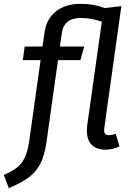

<svg xmlns="http://www.w3.org/2000/svg" viewBox="-83 -770 695 1003"><path d="M522 -71 541 -5Q503 12 468 12Q422 12 396.5 -13Q371 -38 371 -87Q371 -96 373 -118L449 -657Q418 -667 393.5 -671.5Q369 -676 339 -676Q251 -676 240 -597L230 -527H357L337 -456H220L160 -29Q150 44 126.5 87.5Q103 131 65.5 158Q28 185 -37 213L-63 144Q-21 125 3.5 107Q28 89 44.5 57Q61 25 69 -29L129 -456H36L46 -527H139L150 -602Q159 -670 208.5 -710Q258 -750 338 -750Q372 -750 401.5 -745Q431 -740 464 -728L551 -738L462 -103Q461 -98 461 -90Q461 -76 467 -70Q473 -64 486 -64Q501 -64 522 -71Z"/></svg>

Font: Fira Sans
Style: Italic
Weight: 400
Italic angle: -8°
Designer: bBox Type GmbH & Carrois Corporate GbR & Edenspiekermann AG
Foundry: bBox Type GmbH & Carrois Corporate GbR & Edenspiekermann AG
Version: Version 4.301